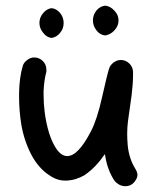

<svg xmlns="http://www.w3.org/2000/svg" viewBox="-20 -635 549 673"><path d="M380.9 -528.3Q367.2 -513.7 348.6 -510.7Q330.1 -512.7 318.4 -528.3Q305.7 -543.9 305.7 -563.5Q305.7 -583 318.4 -598.6Q331.1 -613.3 348.6 -615.2Q367.2 -613.3 380.9 -597.7Q395.5 -583 395.5 -563.5Q395.5 -543.9 380.9 -528.3ZM190.4 -519.5Q178.7 -504.9 161.1 -502Q143.6 -503.9 131.8 -519.5Q118.2 -535.2 118.2 -554.7Q118.2 -574.2 131.8 -589.8Q144.5 -604.5 161.1 -606.4Q177.7 -604.5 190.4 -589.8Q203.1 -574.2 203.1 -554.2Q203.1 -534.2 190.4 -519.5ZM46.9 -309.6Q47.9 -365.2 60.5 -406.2Q64.5 -417 76.2 -425.3Q87.9 -433.6 99.6 -433.6Q117.2 -433.6 129.9 -421.4Q142.6 -409.2 142.6 -390.6Q142.6 -387.7 142.6 -383.8Q134.8 -355.5 132.8 -317.4Q132.8 -308.6 132.8 -300.8Q132.8 -271.5 136.7 -241.2Q141.6 -203.1 152.3 -168Q164.1 -131.8 179.7 -110.4Q188.5 -98.6 198.2 -92.8Q207 -87.9 215.8 -87.9Q253.9 -87.9 298.8 -174.8Q320.3 -215.8 337.9 -294.9Q355.5 -373 362.3 -394.5Q366.2 -407.2 378.4 -416Q390.6 -424.8 403.3 -424.8Q419.9 -424.8 432.6 -413.1Q445.3 -401.4 446.3 -383.8Q446.3 -377.9 446.3 -371.1Q446.3 -342.8 441.4 -301.8Q434.6 -251 428.7 -210.9Q425.8 -189.5 425.8 -166Q425.8 -146.5 427.7 -125Q432.6 -78.1 454.1 -43.9Q460.9 -33.2 461.9 -22.5Q461.9 -12.7 455.1 -2.9Q448.2 7.8 439.5 12.7Q430.7 17.6 419.9 17.6H418.9Q397.5 17.6 380.9 -2Q357.4 -38.1 349.6 -84L347.7 -94.7L340.8 -85.9Q333 -74.2 325.2 -65.4Q301.8 -38.1 275.4 -20.5Q261.7 -12.7 246.6 -7.8Q231.4 -2.9 214.8 -2Q211.9 -2 208 -2Q179.7 -2 153.3 -20.5Q115.2 -44.9 89.8 -92.8Q64.5 -141.6 54.7 -198.2Q46.9 -247.1 46.9 -294.9Q46.9 -302.7 46.9 -309.6Z"/></svg>

Font: sage sans
Style: Regular
Weight: 400
Version: Version 001.032